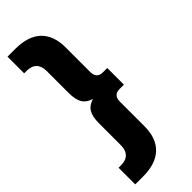

<svg xmlns="http://www.w3.org/2000/svg" viewBox="-302 -771 995 995"><g transform="rotate(-45 195.5 -274.0)"><path d="M306 -335C279 -335 262 -350 262 -382V-563C262 -678 198 -742 73 -742H15V-620H33C82 -620 106 -593 106 -546V-386C106 -317 127 -288 173 -274C127 -260 106 -231 106 -162V-2C106 45 82 72 33 72H15V194H73C198 194 262 130 262 15V-166C262 -198 279 -213 306 -213H339V-335Z"/></g></svg>

Font: AWKNG-Font
Style: Bold
Weight: 700
Designer: Awakening Church
Foundry: Awakening Church
Version: Version 1.700;PS 001.700;hotconv 1.0.88;makeotf.lib2.5.64775